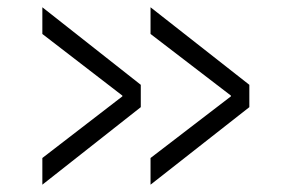

<svg xmlns="http://www.w3.org/2000/svg" viewBox="-20 -550 760 520"><path d="M94.7 -458V-530.3L361.3 -320.3V-259.8L94.7 -49.8V-122.1L311.5 -289.1V-291ZM387.7 -458V-530.3L655.3 -320.3V-259.8L387.7 -49.8V-122.1L605.5 -289.1V-291Z"/></svg>

Font: Mgen+ 1c regular
Style: Regular
Weight: 400
Designer: [Source Han Sans]
Ryoko NISHIZUKA  (kana & ideographs); Paul D. Hunt (Latin, Greek & Cyrillic); Wenlong ZHANG  (bopomofo
Version: Version 1.059.20150602